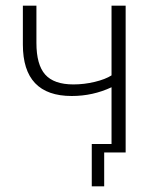

<svg xmlns="http://www.w3.org/2000/svg" viewBox="-20 -540 543 680"><path d="M305 120V-30H375V-231Q309 -200 234 -200Q61 -200 61 -382V-520H109V-388Q109 -311 140 -276Q171 -241 240 -241Q278 -241 315.5 -250Q353 -259 375 -273V-520H425V0H349V120Z"/></svg>

Font: Raleway Light
Style: Regular
Weight: 300
Designer: Matt McInerney, Pablo Impallari, Rodrigo Fuenzalida
Foundry: Matt McInerney, Pablo Impallari, Rodrigo Fuenzalida
Version: Version 4.026